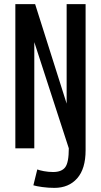

<svg xmlns="http://www.w3.org/2000/svg" viewBox="-20 -720 490 932"><path d="M244 192Q214.5 192 185.5 188Q156.5 184 142 179.5L161 102.5Q170.5 106.5 192.8 110.8Q215 115 238 115Q279 115 296.5 92Q314 69 314 0L146.5 -515.5V0H54.5V-700H150.5L303.5 -217V-700H395.5V9.5Q395.5 99.5 354.5 145.8Q313.5 192 244 192Z"/></svg>

Font: Trispace Condensed
Style: Regular
Weight: 400
Width: 3
Designer: Tyler Finck
Foundry: Etcetera Type Company
Version: Version 1.210; ttfautohint (v1.8.3)